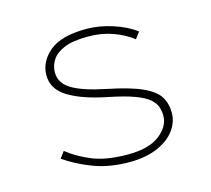

<svg xmlns="http://www.w3.org/2000/svg" viewBox="-79 -584 758 689"><g transform="rotate(-15 300.0 -239.0)"><path d="M322 12Q247 12 187.5 -11Q128 -34 86 -64L104 -88Q143 -57 194 -36.5Q245 -16 324 -16Q402 -16 442 -47Q482 -78 482 -118Q482 -135 476.5 -151Q471 -167 454 -181.5Q437 -196 401.5 -209Q366 -222 306 -234Q216 -252 165 -283Q114 -314 114 -366Q114 -416 157.5 -453Q201 -490 296 -490Q342 -490 392 -474Q442 -458 476 -432L458 -408Q427 -432 385.5 -447Q344 -462 294 -462Q237 -462 205 -448.5Q173 -435 159.5 -413.5Q146 -392 146 -368Q146 -328 186 -304Q226 -280 310 -263Q394 -246 438 -226Q482 -206 498 -180.5Q514 -155 514 -120Q514 -85 491.5 -55Q469 -25 426 -6.5Q383 12 322 12Z"/></g></svg>

Font: Source Code Pro ExtraLight
Style: Regular
Weight: 200
Monospace: yes
Designer: Paul D. Hunt, Teo Tuominen
Foundry: Adobe
Version: Version 1.026;hotconv 1.1.0;makeotfexe 2.6.0